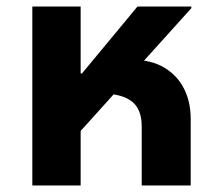

<svg xmlns="http://www.w3.org/2000/svg" viewBox="-20 -568 662 588"><path d="M79 0V-548H227V-343H231L401 -548H566V-543L227 -167V0ZM414 0V-181Q414 -234 383.5 -257.5Q353 -281 295 -281L383 -385Q443 -385 483 -361Q523 -337 543.5 -296.5Q564 -256 564 -204V0Z"/></svg>

Font: Noto Sans Thai
Style: Bold
Weight: 700
Designer: Monotype Design Team
Foundry: Monotype Imaging Inc.
Version: Version 2.001